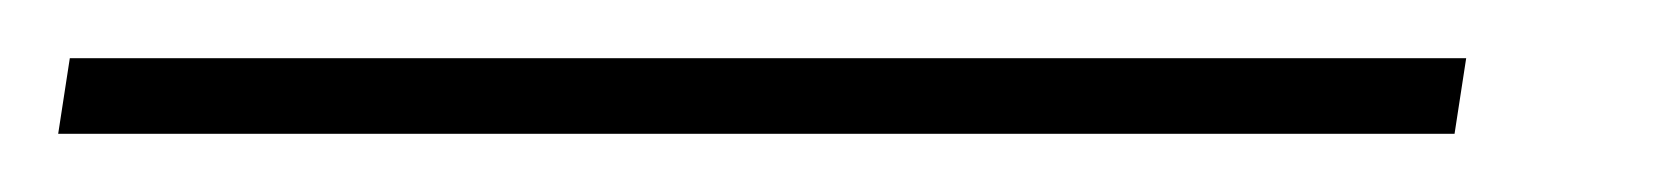

<svg xmlns="http://www.w3.org/2000/svg" viewBox="-79 58 576 66"><path d="M425 78 421 104H-59L-55 78Z"/></svg>

Font: Bitter Thin ExtraLight
Style: Italic
Weight: 250
Italic angle: -9°
Version: Version 2.002